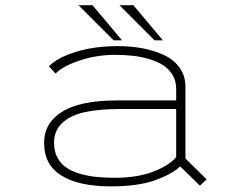

<svg xmlns="http://www.w3.org/2000/svg" viewBox="-20 -684 890 716"><path d="M587.5 -533.5H556.5L425.5 -664.5H477.5ZM435 -533.5H404L273 -664.5H325ZM419.5 -512Q468.5 -512 512 -503.8Q555.5 -495.5 592 -478.5Q628.5 -461.5 650 -431.2Q671.5 -401 671.5 -361V-93L750.5 -15L725.5 8.5L652 -63.5Q621.5 -34.5 558 -11.8Q494.5 11 393.5 11Q274.5 11 209.5 -29Q144.5 -69 144.5 -151Q144.5 -205 179 -241Q213.5 -277 273 -293.2Q332.5 -309.5 415.5 -309.5H637V-353Q637 -381.5 623.8 -404Q610.5 -426.5 588.8 -440.5Q567 -454.5 536.8 -463.5Q506.5 -472.5 475.2 -476Q444 -479.5 408.5 -479.5Q340.5 -479.5 276.8 -458.2Q213 -437 187.5 -409.5L162.5 -436.5Q192.5 -468.5 261.8 -490.2Q331 -512 419.5 -512ZM408 -21Q490.5 -21 550.2 -43.5Q610 -66 637 -98V-277.5H428.5Q350.5 -277.5 297.5 -266.2Q244.5 -255 213 -226.2Q181.5 -197.5 181.5 -151Q181.5 -121 193.2 -98Q205 -75 225.2 -60.5Q245.5 -46 275 -37Q304.5 -28 336.8 -24.5Q369 -21 408 -21Z"/></svg>

Font: League Mono Wide Thin
Style: Regular
Weight: 100
Width: 8
Designer: Tyler Finck
Foundry: The League of Moveable Type / Tyler Finck
Version: Version 2.210